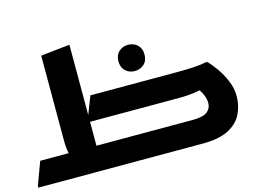

<svg xmlns="http://www.w3.org/2000/svg" viewBox="-100 -942 1518 1124"><g transform="rotate(-15 658.5 -380.0)"><path d="M4 0V-11L55 -149H228Q224 -164 222 -185.5Q220 -207 220 -233V-742L386 -760H396V-335L438 -443H968Q1015 -443 1061 -445.5Q1107 -448 1137 -455H1149Q1174 -430 1200.5 -392Q1227 -354 1245.5 -309Q1264 -264 1264 -218Q1264 -160 1239.5 -110Q1215 -60 1157.5 -30Q1100 0 1001 0ZM937 -294H396V-149H980Q1043 -149 1068 -169Q1093 -189 1093 -221Q1093 -244 1084.5 -266Q1076 -288 1063 -306Q1027 -299 998.5 -296.5Q970 -294 937 -294ZM727 -513Q694 -513 671 -534Q648 -555 648 -593Q648 -630 671 -651Q694 -672 727 -672Q760 -672 783 -651Q806 -630 806 -593Q806 -555 783 -534Q760 -513 727 -513Z"/></g></svg>

Font: Kufam
Style: Bold Italic
Weight: 700
Italic angle: -11°
Designer: Artur Schmal
Foundry: Original Type
Version: Version 1.301; ttfautohint (v1.8.3)